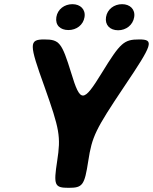

<svg xmlns="http://www.w3.org/2000/svg" viewBox="-20 -900 733 920"><path d="M321 -551C276 -696 265 -711 192 -711C118 -711 119 -690 193 -485C266 -279 272 -246 254 -129C236 -12 241 0 309 0C376 0 385 -12 403 -129C421 -246 437 -279 575 -485C713 -690 720 -711 647 -711C574 -711 557 -696 468 -551C379 -406 365 -406 321 -551ZM308 -756C346 -756 379 -780 385 -818C391 -855 365 -880 327 -880C289 -880 256 -856 250 -818C244 -779 269 -756 308 -756ZM546 -755C584 -755 617 -780 623 -818C629 -855 603 -880 565 -880C527 -880 494 -856 488 -818C482 -780 507 -755 546 -755Z"/></svg>

Font: Asimov Print
Style: AIt
Weight: 500
Designer: Google
Version: Version 2.000980: 2014